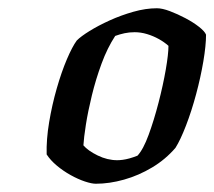

<svg xmlns="http://www.w3.org/2000/svg" viewBox="-20 -795 519 465"><path d="M212 -350Q202 -350 185.5 -355.5Q169 -361 151 -371Q133 -381 117.5 -394Q102 -407 93 -421Q92 -457 99 -499Q106 -541 117.5 -581Q129 -621 142 -651.5Q155 -682 166 -697Q176 -707 197 -720Q218 -733 245.5 -745.5Q273 -758 303 -766.5Q333 -775 360 -775Q373 -775 391.5 -768Q410 -761 429 -751Q448 -741 462 -730Q476 -719 479 -711Q479 -685 472.5 -646.5Q466 -608 455 -567Q444 -526 430.5 -491Q417 -456 405 -437Q381 -409 348.5 -389.5Q316 -370 280.5 -360Q245 -350 212 -350ZM264 -407Q270 -407 277.5 -408Q285 -409 294 -411.5Q303 -414 313 -418Q327 -433 340 -468.5Q353 -504 364 -546.5Q375 -589 381.5 -626.5Q388 -664 388 -684Q378 -693 364.5 -700.5Q351 -708 336 -712.5Q321 -717 306 -717Q293 -717 281.5 -714.5Q270 -712 259 -708Q240 -679 226 -641Q212 -603 202.5 -564Q193 -525 188 -493Q183 -461 182 -443Q193 -430 216.5 -418.5Q240 -407 264 -407Z"/></svg>

Font: Texturina 12pt Medium
Style: Italic
Weight: 500
Italic angle: -11°
Designer: Guillermo Torres Carreño
Foundry: Omnibus-Type
Version: Version 1.002